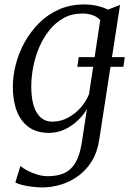

<svg xmlns="http://www.w3.org/2000/svg" viewBox="-20 -570 568 838"><path d="M317.5 -278.5 323.5 -320.5H524.5L518.5 -278.5ZM413 40.5Q405 94.5 380.5 133.8Q356 173 320.8 198.5Q285.5 224 245 236Q204.5 248 164 248Q144 248 121.2 245.2Q98.5 242.5 78.5 237.8Q58.5 233 47 226.5L69 154.5Q81 164.5 100.2 174.8Q119.5 185 142.5 192Q165.5 199 189 199Q231 199 261 185.2Q291 171.5 309.8 139.2Q328.5 107 337 52.5L359.5 -94Q344 -67.5 319 -43.8Q294 -20 262 -5Q230 10 193.5 10Q141.5 10 106.5 -14.5Q71.5 -39 53.8 -84.2Q36 -129.5 36 -191Q36 -238.5 49 -289Q62 -339.5 87.8 -386Q113.5 -432.5 151 -469.8Q188.5 -507 237.5 -528.8Q286.5 -550.5 347 -550.5Q378.5 -550.5 405 -544.2Q431.5 -538 451 -528L504 -548.5ZM417.5 -482.5Q404 -497 383.8 -504Q363.5 -511 339 -511Q293.5 -511 257.8 -491.2Q222 -471.5 195.5 -438.2Q169 -405 151.2 -363.5Q133.5 -322 125 -278Q116.5 -234 116.5 -193.5Q116.5 -155.5 122.5 -126.8Q128.5 -98 140.5 -78.2Q152.5 -58.5 169.5 -48.8Q186.5 -39 208.5 -39Q243.5 -39 275.5 -55.8Q307.5 -72.5 331.8 -99.8Q356 -127 368.5 -159Z"/></svg>

Font: Merriweather 60pt Light
Style: Italic
Weight: 300
Italic angle: -7.8°
Version: Version 2.101